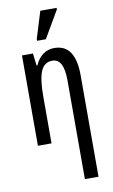

<svg xmlns="http://www.w3.org/2000/svg" viewBox="-108 -830 662 1124"><g transform="rotate(-10 223.0 -268.0)"><path d="M302 240V-348Q302 -476 234 -476Q187 -476 166.5 -429.5Q146 -383 146 -279V0H65V-537H130L139 -464H144Q161 -504 190.5 -525.5Q220 -547 257 -547Q322 -547 352.5 -500Q383 -453 383 -364V240ZM167 -606V-617L216 -776H313V-767L219 -606Z"/></g></svg>

Font: Noto Sans ExtraCondensed
Style: Regular
Weight: 400
Width: 2
Designer: Monotype Design Team
Foundry: Monotype Imaging Inc.
Version: Version 2.013; ttfautohint (v1.8.4.7-5d5b)